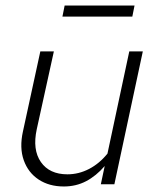

<svg xmlns="http://www.w3.org/2000/svg" viewBox="-20 -667 564 695"><path d="M211 8Q158 8 120 -17Q82 -42 66 -87Q50 -132 63 -191L126 -481H175L113 -199Q97 -125 128 -80.5Q159 -36 224 -36Q265 -36 302.5 -55.5Q340 -75 369 -111L448 -481H497L394 0H345L359 -66Q328 -30 291.5 -11Q255 8 211 8ZM206 -607 214 -647H467L459 -607Z"/></svg>

Font: Red Hat Text VF
Style: Italic
Weight: 300
Italic angle: -12°
Designer: Pentagram, MCKL
Foundry: Pentagram, MCKL
Version: Version 1.023